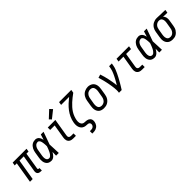

<svg xmlns="http://www.w3.org/2000/svg" viewBox="286 -2261 3948 3948"><g transform="rotate(-45 2260.0 -287.0)"><path d="M364 8Q343 8 323 2.5Q303 -3 289 -17Q275 -31 271.5 -51.5Q268 -72 271 -93L332 -460H208L132 0H53L129 -460H68L80 -530H483L471 -460H410L350 -93Q349 -87 349.5 -81Q350 -75 354 -70.5Q358 -66 363.5 -64Q369 -62 375 -62H390V8Z M675 8Q648 8 622 1Q596 -6 577 -23Q558 -40 546.5 -63Q535 -86 530.5 -111.5Q526 -137 527 -164.5Q528 -192 533 -219L554 -349Q558 -373 565 -396Q572 -419 583.5 -440.5Q595 -462 612 -481.5Q629 -501 650 -514Q671 -527 695 -532.5Q719 -538 743 -538Q767 -538 789 -527Q811 -516 825 -497.5Q839 -479 847.5 -457Q856 -435 861 -411Q870 -441 879.5 -470.5Q889 -500 898 -530H977Q952 -462 929 -393.5Q906 -325 880 -257Q884 -193 886 -128.5Q888 -64 891 0H812Q813 -27 813.5 -53.5Q814 -80 814 -107Q803 -86 789 -66Q775 -46 758 -29.5Q741 -13 719 -2.5Q697 8 675 8ZM675 -62Q696 -62 714 -77Q732 -92 745 -110.5Q758 -129 767.5 -148.5Q777 -168 785.5 -188.5Q794 -209 801.5 -229Q809 -249 816 -270Q816 -285 815.5 -299.5Q815 -314 814 -328.5Q813 -343 811 -357.5Q809 -372 806.5 -386Q804 -400 800 -414Q796 -428 788.5 -439.5Q781 -451 769 -459.5Q757 -468 743 -468Q727 -468 712 -463Q697 -458 684.5 -448Q672 -438 663 -424.5Q654 -411 647.5 -396.5Q641 -382 637 -367.5Q633 -353 631 -338L609 -208Q607 -192 605.5 -176Q604 -160 605 -144.5Q606 -129 610 -114Q614 -99 622.5 -87Q631 -75 645 -68.5Q659 -62 675 -62Z M1315 0Q1294 0 1273 -3.5Q1252 -7 1234 -16.5Q1216 -26 1203 -41.5Q1190 -57 1184 -76.5Q1178 -96 1177.5 -117.5Q1177 -139 1181 -160L1231 -460H1100V-530H1321L1258 -149Q1255 -134 1256 -119Q1257 -104 1265 -92.5Q1273 -81 1286.5 -75.5Q1300 -70 1315 -70H1389V0ZM1278 -587 1234 -633 1390 -779 1446 -721Z M1660 205V135H1690Q1705 135 1721 132Q1737 129 1751 120Q1765 111 1774 97Q1783 83 1785 67Q1788 51 1782.5 35.5Q1777 20 1764 12Q1751 4 1734.5 2Q1718 0 1701.5 -0.5Q1685 -1 1669 -3.5Q1653 -6 1638 -11.5Q1623 -17 1610 -25.5Q1597 -34 1586.5 -45.5Q1576 -57 1568.5 -70.5Q1561 -84 1555.5 -98.5Q1550 -113 1547.5 -129Q1545 -145 1544.5 -161.5Q1544 -178 1545.5 -194.5Q1547 -211 1550 -228Q1550 -228 1550 -228.5Q1550 -229 1550 -229Q1561 -294 1589 -355.5Q1617 -417 1658.5 -472Q1700 -527 1751 -574.5Q1802 -622 1856 -665H1623L1634 -735H1989L1977 -665Q1937 -636 1898 -605.5Q1859 -575 1823 -542Q1787 -509 1754 -472Q1721 -435 1695 -394Q1669 -353 1652 -308Q1635 -263 1627 -218Q1624 -199 1623.5 -179.5Q1623 -160 1627 -142.5Q1631 -125 1640.5 -109.5Q1650 -94 1665 -84.5Q1680 -75 1698.5 -72.5Q1717 -70 1736 -69.5Q1755 -69 1773.5 -65.5Q1792 -62 1808 -54.5Q1824 -47 1837 -34.5Q1850 -22 1857.5 -5.5Q1865 11 1866 30Q1867 49 1864 68Q1860 87 1853 106Q1846 125 1833.5 142Q1821 159 1804 171.5Q1787 184 1768 191.5Q1749 199 1729 202Q1709 205 1690 205Z M2202 8Q2174 8 2146.5 1.5Q2119 -5 2097.5 -20Q2076 -35 2061.5 -58Q2047 -81 2041 -107.5Q2035 -134 2035.5 -162.5Q2036 -191 2041 -219L2062 -349Q2066 -374 2074.5 -398.5Q2083 -423 2097 -445.5Q2111 -468 2130.5 -486.5Q2150 -505 2174 -517Q2198 -529 2223 -535Q2248 -541 2273 -541Q2302 -541 2328.5 -533Q2355 -525 2377 -510Q2399 -495 2413.5 -472Q2428 -449 2434 -422.5Q2440 -396 2439.5 -367.5Q2439 -339 2434 -311L2413 -181Q2409 -156 2401 -131.5Q2393 -107 2379 -84.5Q2365 -62 2345 -43.5Q2325 -25 2301.5 -13Q2278 -1 2252.5 3.5Q2227 8 2202 8ZM2204 -62Q2220 -62 2236.5 -66Q2253 -70 2268 -78.5Q2283 -87 2295 -100Q2307 -113 2315.5 -128.5Q2324 -144 2328.5 -160Q2333 -176 2336 -192L2358 -322Q2361 -339 2361.5 -356.5Q2362 -374 2359.5 -390.5Q2357 -407 2350.5 -422.5Q2344 -438 2331.5 -448.5Q2319 -459 2303 -463.5Q2287 -468 2269 -468Q2253 -468 2236.5 -464Q2220 -460 2205.5 -451Q2191 -442 2179.5 -429Q2168 -416 2159.5 -401Q2151 -386 2146.5 -370Q2142 -354 2139 -338L2117 -208Q2115 -191 2114 -173.5Q2113 -156 2115.5 -139.5Q2118 -123 2124.5 -108Q2131 -93 2143 -82.5Q2155 -72 2171 -67Q2187 -62 2204 -62Z M2641 0Q2647 -33 2646.5 -67Q2646 -101 2642.5 -134Q2639 -167 2634 -199.5Q2629 -232 2623 -264Q2617 -296 2610.5 -328Q2604 -360 2596 -391.5Q2588 -423 2579 -453.5Q2570 -484 2560 -515L2633 -538Q2650 -491 2663 -442Q2676 -393 2686.5 -343Q2697 -293 2705.5 -242.5Q2714 -192 2719 -141Q2736 -168 2751.5 -195Q2767 -222 2782 -249.5Q2797 -277 2811 -305Q2825 -333 2837.5 -361.5Q2850 -390 2860 -418.5Q2870 -447 2875 -477L2884 -530H2963L2954 -477Q2947 -435 2931 -393.5Q2915 -352 2896 -312Q2877 -272 2856 -232.5Q2835 -193 2813 -154Q2791 -115 2767.5 -76.5Q2744 -38 2720 0Z M3315 0Q3294 0 3273 -3.5Q3252 -7 3234 -16.5Q3216 -26 3203 -41.5Q3190 -57 3184 -76.5Q3178 -96 3177.5 -117.5Q3177 -139 3181 -160L3231 -460H3089L3100 -530H3463L3451 -460H3309L3258 -149Q3255 -134 3256 -119Q3257 -104 3265 -92.5Q3273 -81 3286.5 -75.5Q3300 -70 3315 -70H3389V0Z M3675 8Q3648 8 3622 1Q3596 -6 3577 -23Q3558 -40 3546.5 -63Q3535 -86 3530.5 -111.5Q3526 -137 3527 -164.5Q3528 -192 3533 -219L3554 -349Q3558 -373 3565 -396Q3572 -419 3583.5 -440.5Q3595 -462 3612 -481.5Q3629 -501 3650 -514Q3671 -527 3695 -532.5Q3719 -538 3743 -538Q3767 -538 3789 -527Q3811 -516 3825 -497.5Q3839 -479 3847.5 -457Q3856 -435 3861 -411Q3870 -441 3879.5 -470.5Q3889 -500 3898 -530H3977Q3952 -462 3929 -393.5Q3906 -325 3880 -257Q3884 -193 3886 -128.5Q3888 -64 3891 0H3812Q3813 -27 3813.5 -53.5Q3814 -80 3814 -107Q3803 -86 3789 -66Q3775 -46 3758 -29.5Q3741 -13 3719 -2.5Q3697 8 3675 8ZM3675 -62Q3696 -62 3714 -77Q3732 -92 3745 -110.5Q3758 -129 3767.5 -148.5Q3777 -168 3785.5 -188.5Q3794 -209 3801.5 -229Q3809 -249 3816 -270Q3816 -285 3815.5 -299.5Q3815 -314 3814 -328.5Q3813 -343 3811 -357.5Q3809 -372 3806.5 -386Q3804 -400 3800 -414Q3796 -428 3788.5 -439.5Q3781 -451 3769 -459.5Q3757 -468 3743 -468Q3727 -468 3712 -463Q3697 -458 3684.5 -448Q3672 -438 3663 -424.5Q3654 -411 3647.5 -396.5Q3641 -382 3637 -367.5Q3633 -353 3631 -338L3609 -208Q3607 -192 3605.5 -176Q3604 -160 3605 -144.5Q3606 -129 3610 -114Q3614 -99 3622.5 -87Q3631 -75 3645 -68.5Q3659 -62 3675 -62Z M4201 8Q4173 8 4146 1.5Q4119 -5 4097.5 -20.5Q4076 -36 4061.5 -58.5Q4047 -81 4041 -107.5Q4035 -134 4035.5 -162.5Q4036 -191 4041 -219L4062 -349Q4066 -374 4074 -397.5Q4082 -421 4096 -443Q4110 -465 4129.5 -483.5Q4149 -502 4172 -513.5Q4195 -525 4219.5 -531.5Q4244 -538 4268 -538Q4272 -538 4275.5 -538Q4279 -538 4283 -538L4520 -530L4509 -460L4386 -464Q4402 -451 4412 -433.5Q4422 -416 4426.5 -396Q4431 -376 4430.5 -354Q4430 -332 4426 -311L4405 -181Q4401 -156 4393.5 -132Q4386 -108 4372.5 -86Q4359 -64 4340 -45Q4321 -26 4298.5 -13.5Q4276 -1 4251 3.5Q4226 8 4201 8ZM4203 -62Q4219 -62 4235 -66Q4251 -70 4265 -79.5Q4279 -89 4290 -102Q4301 -115 4309 -130Q4317 -145 4321.5 -160.5Q4326 -176 4328 -192L4350 -322Q4352 -338 4353.5 -354Q4355 -370 4353 -385.5Q4351 -401 4346.5 -416Q4342 -431 4332.5 -442.5Q4323 -454 4309 -460.5Q4295 -467 4279 -468H4271Q4269 -468 4267 -468Q4265 -468 4263 -468Q4240 -468 4217 -457Q4194 -446 4177 -427Q4160 -408 4151.5 -384.5Q4143 -361 4139 -338L4117 -208Q4115 -191 4114 -173.5Q4113 -156 4115.5 -140Q4118 -124 4124.5 -109Q4131 -94 4142.5 -83Q4154 -72 4170 -67Q4186 -62 4203 -62Z"/></g></svg>

Font: Iosevka Slab Oblique
Style: Regular
Weight: 400
Italic angle: -9°
Monospace: yes
Designer: Belleve Invis
Foundry: Belleve Invis
Version: Version 11.1.1; ttfautohint (v1.8.3)